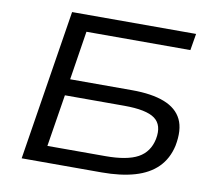

<svg xmlns="http://www.w3.org/2000/svg" viewBox="-78 -795 993 886"><g transform="rotate(10 418.5 -352.5)"><path d="M78 0 190 -705H771L758 -627H271L235 -398H525Q618 -398 677 -375Q736 -352 759 -304.5Q782 -257 767 -180Q753 -118 713 -78Q673 -38 607.5 -19Q542 0 453 0ZM185 -77H457Q558 -77 609 -105Q660 -133 673 -195Q686 -262 646 -291.5Q606 -321 502 -321H224Z"/></g></svg>

Font: Nunito Sans 10pt Expanded
Style: Italic
Weight: 400
Width: 7
Italic angle: -9°
Designer: Vernon Adams
Foundry: Vernon Adams
Version: Version 3.101;gftools[0.9.27]